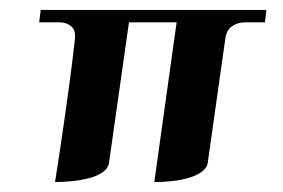

<svg xmlns="http://www.w3.org/2000/svg" viewBox="-20 -361 571 387"><path d="M62 -341H517L514 -316H474Q459 -316 447.5 -308Q436 -300 434 -282L399 -35Q398 -23 387 -15Q376 -7 360.5 -2.5Q345 2 327 4Q309 6 291 6L336 -316H240L200 -35Q199 -23 188.5 -15Q178 -7 161.5 -2.5Q145 2 126.5 4Q108 6 91 6Q98 -38 103 -72.5Q108 -107 112.5 -138.5Q117 -170 121.5 -204Q126 -238 131 -282Q133 -300 123.5 -308Q114 -316 100 -316H59Z"/></svg>

Font: Genos SemiBold
Style: Italic
Weight: 600
Italic angle: -8°
Version: Version 1.010